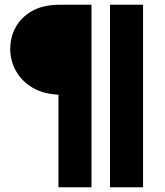

<svg xmlns="http://www.w3.org/2000/svg" viewBox="-20 -788 696 808"><path d="M226 0V-398L236 -389Q164 -391 117 -419Q70 -447 46.5 -490.5Q23 -534 23 -582Q23 -631 45.5 -672.5Q68 -714 113 -740.5Q158 -767 226 -768H365V0ZM443 0V-768H582V0Z"/></svg>

Font: Yaldevi ExtraLight
Style: Regular
Weight: 200
Designer: Sol Matas, Rajitha Manaperi, Kosala Senevirathne
Foundry: Mooniak
Version: Version 1.100